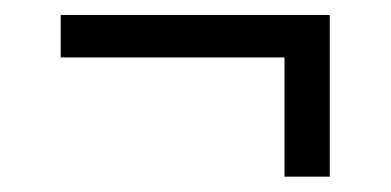

<svg xmlns="http://www.w3.org/2000/svg" viewBox="-20 -271 515 253"><path d="M60 -195.3V-251.3H414.5V-38.2H354.9V-195.3Z"/></svg>

Font: Rasa
Style: Regular
Weight: 400
Version: Version 1.000;PS 1.000;hotconv 1.0.88;makeotf.lib2.5.647800;